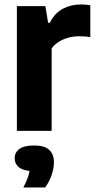

<svg xmlns="http://www.w3.org/2000/svg" viewBox="-20 -574 421 842"><path d="M54 0V-547H179L191 -474H198.5Q219.5 -516.5 255.5 -535.5Q291.5 -554.5 335 -554.5Q346 -554.5 356.8 -553.5Q367.5 -552.5 376 -551V-411Q364 -413.5 350.8 -414.2Q337.5 -415 325.5 -415Q302.5 -415 279.8 -408.8Q257 -402.5 238 -390.8Q219 -379 206.5 -362V0ZM82.5 248Q99.5 215 106 192Q112.5 169 112.5 144.5L142 176.5H130.5Q85.5 176.5 65 161Q44.5 145.5 44.5 120Q44.5 94 65.2 79Q86 64 130 64Q175 64 195.8 83.2Q216.5 102.5 216.5 138Q216.5 164.5 205.8 195Q195 225.5 178 248Z"/></svg>

Font: Encode Sans SemiCondensed
Style: Bold
Weight: 700
Width: 4
Designer: Multiple Designers
Foundry: Impallari Type
Version: Version 3.002